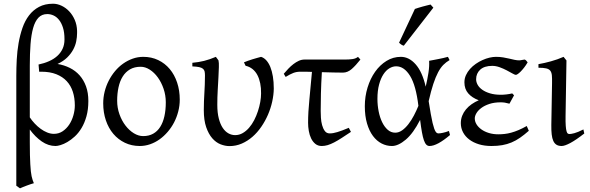

<svg xmlns="http://www.w3.org/2000/svg" viewBox="-20 -777 3200 1041"><path d="M141.6 -140.6Q153.3 -123 168.5 -106.9Q183.6 -90.8 200.7 -78.4Q217.8 -65.9 236.1 -58.6Q254.4 -51.3 272 -51.3Q298.8 -51.3 319.8 -65.4Q340.8 -79.6 355.5 -101.8Q370.1 -124 377.9 -151.6Q385.7 -179.2 385.7 -205.6Q385.7 -245.6 375 -279.1Q364.3 -312.5 342 -336.7Q319.8 -360.8 285.4 -374.5Q251 -388.2 204.1 -388.2H192.4L189 -427.2Q219.7 -433.6 245.6 -445.1Q271.5 -456.5 290 -473.1Q308.6 -489.7 319.1 -512Q329.6 -534.2 329.6 -562.5V-564.5Q329.6 -601.1 321.5 -626.7Q313.5 -652.3 300.3 -668.9Q287.1 -685.5 270.5 -693.1Q253.9 -700.7 236.3 -700.7Q207 -700.7 188.5 -681.2Q169.9 -661.6 159.7 -625.2Q149.4 -588.9 145.5 -537.4Q141.6 -485.8 141.6 -421.9ZM459 -229.5Q459 -182.6 448.7 -146.2Q438.5 -109.9 422.1 -82.8Q405.8 -55.7 385.5 -37.1Q365.2 -18.6 345.5 -7.1Q325.7 4.4 308.6 9.5Q291.5 14.6 281.2 14.6Q242.2 14.6 206.5 -10Q170.9 -34.7 141.6 -74.7V-4.4Q141.6 34.2 142.3 63.2Q143.1 92.3 144.3 114Q145.5 135.7 147.2 151.4Q148.9 167 151.4 178.7Q153.8 190.4 157 199.2Q160.2 208 163.6 216.3Q156.2 218.3 146 221.7Q135.7 225.1 125 229.2Q114.3 233.4 104.2 237.3Q94.2 241.2 88.4 244.1L68.4 230V-364.7Q68.4 -408.2 70.8 -454.1Q73.2 -500 80.8 -543.5Q88.4 -586.9 101.8 -625.7Q115.2 -664.6 137.5 -693.6Q159.7 -722.7 191.7 -739.7Q223.6 -756.8 267.6 -756.8Q291 -756.8 314 -745.8Q336.9 -734.9 355.2 -715.6Q373.5 -696.3 385.3 -669.2Q397 -642.1 397.9 -609.9V-597.7Q397.9 -576.2 393.3 -553Q388.7 -529.8 376.5 -507.3Q364.3 -484.9 343.8 -464.8Q323.2 -444.8 292 -430.2Q327.6 -424.3 358.4 -408.9Q389.2 -393.6 411.4 -368.7Q433.6 -343.8 446.3 -309.1Q459 -274.4 459 -229.5Z M878.9 -222.2Q878.9 -260.7 866.9 -295.7Q855 -330.6 835.7 -357.2Q816.4 -383.8 792 -399.4Q767.6 -415 742.7 -415Q709 -415 684.8 -400.9Q660.6 -386.7 645.3 -362.1Q629.9 -337.4 622.6 -303.7Q615.2 -270 615.2 -231Q615.2 -192.4 627.7 -157.5Q640.1 -122.6 660.4 -96.2Q680.7 -69.8 705.8 -54.4Q731 -39.1 756.3 -39.1Q787.1 -39.1 810.3 -52Q833.5 -64.9 848.6 -88.9Q863.8 -112.8 871.3 -146.5Q878.9 -180.2 878.9 -222.2ZM954.6 -236.8Q954.6 -204.1 946.5 -172.9Q938.5 -141.6 924.1 -113.8Q909.7 -85.9 889.4 -62.3Q869.1 -38.6 845.2 -21.5Q821.3 -4.4 793.9 5.1Q766.6 14.6 737.8 14.6Q693.8 14.6 657.2 -2.9Q620.6 -20.5 594.5 -51.3Q568.4 -82 554 -124.5Q539.6 -167 539.6 -216.8Q539.6 -249 547.4 -280.3Q555.2 -311.5 569.6 -339.6Q584 -367.7 603.8 -391.4Q623.5 -415 647.7 -432.1Q671.9 -449.2 699.5 -459Q727.1 -468.8 756.8 -468.8Q801.3 -468.8 837.9 -451.2Q874.5 -433.6 900.4 -402.6Q926.3 -371.6 940.4 -329.1Q954.6 -286.6 954.6 -236.8Z M1464.4 -296.4Q1463.9 -262.2 1455.8 -225.8Q1447.8 -189.5 1432.9 -155Q1418 -120.6 1396.7 -89.6Q1375.5 -58.6 1348.9 -35.4Q1322.3 -12.2 1290.8 1.5Q1259.3 15.1 1224.1 15.1Q1200.7 15.1 1175.8 5.4Q1150.9 -4.4 1130.9 -27.3Q1110.8 -50.3 1097.9 -87.6Q1085 -125 1085 -180.2Q1085 -206.1 1085.9 -228.3Q1086.9 -250.5 1088.1 -272.5Q1089.4 -294.4 1090.3 -317.4Q1091.3 -340.3 1091.3 -367.2Q1091.3 -380.4 1089.4 -389.4Q1087.4 -398.4 1080.3 -404.3Q1073.2 -410.2 1059.8 -413.1Q1046.4 -416 1022.9 -417V-436.5Q1056.6 -439.5 1086.9 -447Q1117.2 -454.6 1150.4 -468.8L1164.6 -449.7Q1167.5 -437 1166.7 -413.1Q1166 -389.2 1164.3 -357.2Q1162.6 -325.2 1160.4 -287.1Q1158.2 -249 1158.2 -209Q1158.2 -165.5 1166.3 -134.5Q1174.3 -103.5 1187.7 -83.5Q1201.2 -63.5 1218.5 -54Q1235.8 -44.4 1254.9 -44.4Q1276.9 -44.4 1295.9 -55.4Q1314.9 -66.4 1330.6 -84.5Q1346.2 -102.5 1358.2 -125.7Q1370.1 -148.9 1378.4 -174.1Q1386.7 -199.2 1391.1 -224.1Q1395.5 -249 1395.5 -270Q1396 -299.8 1390.9 -325.2Q1385.7 -350.6 1375.5 -370.1Q1365.2 -389.6 1349.1 -402.6Q1333 -415.5 1311.5 -420.4L1302.7 -439Q1312 -442.9 1324 -447.3Q1335.9 -451.7 1348.9 -455.6Q1361.8 -459.5 1374 -462.9Q1386.2 -466.3 1395.5 -468.8Q1411.1 -463.9 1423.8 -450Q1436.5 -436 1445.6 -414.1Q1454.6 -392.1 1459.5 -362.5Q1464.4 -333 1464.4 -296.4Z M1882.8 -62Q1855 -43.5 1832.8 -29.1Q1810.5 -14.6 1791.7 -4.9Q1772.9 4.9 1756.6 9.8Q1740.2 14.6 1724.6 14.6Q1704.1 14.6 1689.9 3.2Q1675.8 -8.3 1667 -26.4Q1658.2 -44.4 1654.3 -66.9Q1650.4 -89.4 1650.4 -111.3Q1650.4 -168 1657.5 -238Q1664.6 -308.1 1671.4 -387.2Q1658.7 -387.7 1647.7 -387.9Q1636.7 -388.2 1627.9 -388.2H1607.9Q1587.9 -388.2 1570.6 -381.6Q1553.2 -375 1528.8 -359.9L1518.6 -377Q1530.3 -391.1 1543.5 -404.8Q1556.6 -418.5 1570.8 -429.4Q1585 -440.4 1600.1 -447.3Q1615.2 -454.1 1630.9 -454.1H1849.6Q1874 -454.1 1891.8 -456.8Q1909.7 -459.5 1920.9 -468.8L1934.1 -454.1Q1909.2 -422.4 1887 -402.8Q1864.7 -383.3 1839.4 -383.3Q1818.4 -383.3 1787.8 -384Q1757.3 -384.8 1725.1 -385.7Q1721.2 -321.3 1720 -269Q1718.8 -216.8 1718.8 -175.3Q1718.8 -159.7 1720 -138.7Q1721.2 -117.7 1726.3 -98.9Q1731.4 -80.1 1741 -66.9Q1750.5 -53.7 1767.6 -53.7Q1776.9 -53.7 1786.9 -55.4Q1796.9 -57.1 1809.1 -60.8Q1821.3 -64.5 1836.4 -70.1Q1851.6 -75.7 1871.1 -84Z M2123 -57.6Q2142.1 -57.6 2160.2 -70.3Q2178.2 -83 2194.3 -103.8Q2210.4 -124.5 2224.1 -150.6Q2237.8 -176.8 2248.5 -203.1Q2235.4 -313.5 2203.4 -365.5Q2171.4 -417.5 2127.9 -417.5Q2109.4 -417.5 2091.3 -406.7Q2073.2 -396 2058.8 -374Q2044.4 -352.1 2035.4 -318.8Q2026.4 -285.6 2026.4 -240.7Q2026.4 -206.1 2033 -173.1Q2039.6 -140.1 2052 -114.5Q2064.5 -88.9 2082.3 -73.2Q2100.1 -57.6 2123 -57.6ZM2417.5 -451.2Q2398.9 -440.4 2383.8 -425.3Q2368.7 -410.2 2355.2 -384.8Q2341.8 -359.4 2329.3 -321.8Q2316.9 -284.2 2304.2 -228.5Q2310.5 -187.5 2315.7 -158.7Q2320.8 -129.9 2325.4 -110.6Q2330.1 -91.3 2334.2 -79.8Q2338.4 -68.4 2342.3 -62.7Q2346.2 -57.1 2350.1 -55.4Q2354 -53.7 2357.9 -53.7Q2365.7 -53.7 2381.1 -56.9Q2396.5 -60.1 2414.1 -66.9Q2415 -62.5 2416.5 -57.6Q2418 -52.7 2419.9 -44.9Q2386.2 -16.1 2357.9 -0.7Q2329.6 14.6 2309.1 14.6Q2298.8 14.6 2291.5 7.3Q2284.2 0 2278.3 -16.6Q2272.5 -33.2 2267.6 -60.3Q2262.7 -87.4 2257.8 -127Q2220.7 -54.2 2179.9 -19.8Q2139.2 14.6 2105 14.6Q2075.7 14.6 2049.1 1Q2022.5 -12.7 2002.2 -39.8Q1981.9 -66.9 1970 -107.4Q1958 -147.9 1958 -201.2Q1958 -253.9 1972.9 -302.5Q1987.8 -351.1 2013.9 -387.9Q2040 -424.8 2075.7 -446.8Q2111.3 -468.8 2153.3 -468.8Q2197.8 -468.8 2233.6 -428.2Q2269.5 -387.7 2288.1 -307.1Q2297.4 -346.2 2303 -382.6Q2308.6 -418.9 2306.6 -447.3Q2317.4 -449.2 2330.1 -451.7Q2342.8 -454.1 2356.4 -456.8Q2370.1 -459.5 2383.3 -462.4Q2396.5 -465.3 2408.2 -468.8Q2412.1 -463.4 2413.6 -459Q2415 -454.6 2417.5 -451.2ZM2169.4 -529.3Q2165.5 -530.3 2162.6 -531.5Q2159.7 -532.7 2156.7 -534.7Q2153.8 -536.6 2150.9 -539.1Q2147.9 -541.5 2143.6 -545.4L2229.5 -728.5Q2237.3 -731.4 2248 -734.6Q2258.8 -737.8 2270.5 -741.2Q2282.2 -744.6 2293.7 -747.3Q2305.2 -750 2314.5 -752.4L2329.6 -735.4Z M2840.8 -439Q2831.5 -422.9 2821.5 -410.2Q2811.5 -397.5 2802.7 -388.7Q2793.9 -379.9 2787.1 -375.5Q2780.3 -371.1 2776.9 -371.1Q2771.5 -371.1 2758.3 -378.7Q2745.1 -386.2 2727.5 -395.5Q2710 -404.8 2689.2 -412.4Q2668.5 -419.9 2648.9 -419.9Q2606 -419.9 2583.7 -399.4Q2561.5 -378.9 2561.5 -347.2Q2561.5 -332 2569.8 -317.1Q2578.1 -302.2 2595 -290.3Q2611.8 -278.3 2637 -270.8Q2662.1 -263.2 2696.3 -263.2Q2709.5 -263.2 2726.1 -265.1Q2742.7 -267.1 2757.3 -270.5L2767.1 -260.3L2742.2 -214.8Q2728 -218.8 2717.3 -220.5Q2706.5 -222.2 2694.8 -222.2Q2659.7 -222.2 2633.3 -213.4Q2606.9 -204.6 2589.4 -191.4Q2571.8 -178.2 2563 -163.1Q2554.2 -147.9 2554.2 -135.3Q2554.2 -118.2 2563.7 -102.8Q2573.2 -87.4 2590.3 -75.2Q2607.4 -63 2630.9 -55.9Q2654.3 -48.8 2682.1 -48.8Q2699.2 -48.8 2716.6 -50.8Q2733.9 -52.7 2752.4 -57.9Q2771 -63 2791.7 -71.8Q2812.5 -80.6 2835.9 -93.8L2847.2 -67.9Q2822.3 -45.9 2799.8 -30.3Q2777.3 -14.6 2753.4 -4.6Q2729.5 5.4 2703.1 10Q2676.8 14.6 2644.5 14.6Q2607.4 14.6 2576.9 5.4Q2546.4 -3.9 2524.4 -20.5Q2502.4 -37.1 2490.5 -59.8Q2478.5 -82.5 2478.5 -109.4Q2478.5 -130.4 2485.8 -149.2Q2493.2 -168 2506.3 -183.8Q2519.5 -199.7 2537.4 -212.2Q2555.2 -224.6 2575.7 -233.4Q2539.1 -247.1 2518.6 -270.8Q2498 -294.4 2498 -330.6Q2498 -351.1 2506.3 -369.4Q2514.6 -387.7 2528.3 -403.1Q2542 -418.5 2559.6 -430.7Q2577.1 -442.9 2596.2 -451.4Q2615.2 -460 2634 -464.4Q2652.8 -468.8 2668.9 -468.8Q2690.4 -468.8 2708 -465.8Q2725.6 -462.9 2741 -459.2Q2756.3 -455.6 2769.8 -452.6Q2783.2 -449.7 2796.9 -449.7Q2798.3 -449.7 2802.2 -450.4Q2806.2 -451.2 2810.8 -451.9Q2815.4 -452.6 2819.6 -453.4Q2823.7 -454.1 2825.2 -454.1Q2830.6 -451.7 2833.7 -447.8Q2836.9 -443.8 2840.8 -439Z M3147.9 -53.2Q3103 -18.1 3072.3 -1.7Q3041.5 14.6 3025.4 14.6Q3008.3 14.6 2997.3 7.8Q2986.3 1 2980 -12.9Q2973.6 -26.9 2971.2 -48.3Q2968.8 -69.8 2969.2 -99.1L2973.1 -326.7Q2973.6 -352.1 2972.2 -368.2Q2970.7 -384.3 2963.6 -393.6Q2956.5 -402.8 2941.4 -406.2Q2926.3 -409.7 2899.4 -409.7V-429.2Q2931.2 -434.6 2967.3 -444.6Q3003.4 -454.6 3035.6 -468.8L3051.3 -449.2L3046.4 -147.9Q3045.9 -114.3 3047.4 -94.7Q3048.8 -75.2 3051.8 -65.2Q3054.7 -55.2 3058.8 -52.7Q3063 -50.3 3068.4 -50.3Q3075.7 -50.3 3094 -54.9Q3112.3 -59.6 3143.1 -75.2Z"/></svg>

Font: Noto Serif Devanagari
Style: Bold
Weight: 700
Designer: Monotype Design Team
Foundry: Monotype Imaging Inc.
Version: Version 1.01